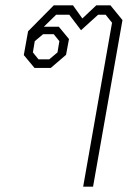

<svg xmlns="http://www.w3.org/2000/svg" viewBox="-20 -588 522 718"><path d="M399 -503 375 -533H347L283 -475L239 -533H190L144 -488H200L238 -442L227 -383L170 -334H109L69 -382L85 -471L181 -568H253L288 -519L340 -568H393L438 -513L328 110H291ZM164 -366 195 -392 202 -434 181 -460H141L110 -434L103 -392L124 -366Z"/></svg>

Font: Chakra Petch ExtraLight
Style: Italic
Weight: 275
Italic angle: -10°
Designer: Katatrad Aksorn Co.,Ltd.
Foundry: Cadson Demak Co.,Ltd.
Version: Version 1.000; ttfautohint (v1.6)